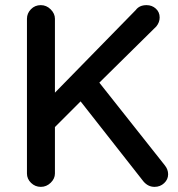

<svg xmlns="http://www.w3.org/2000/svg" viewBox="-20 -715 694 748"><path d="M85 -39V-642Q85 -663 100.5 -679Q116 -695 139 -695Q161 -695 177.5 -678.5Q194 -662 194 -642V-354L509 -676Q523 -695 551 -695Q572 -695 587 -681.5Q602 -668 602 -647Q602 -628 589 -612L367 -393L622 -71Q635 -55 635 -36Q635 -16 619.5 -1.5Q604 13 582 13Q557 13 539 -8L294 -320L194 -220V-39Q194 -19 177.5 -3Q161 13 139 13Q117 13 101 -2.5Q85 -18 85 -39Z"/></svg>

Font: 寒蝉全圆体 Bold
Style: Regular
Weight: 700
Designer: Warren2060
      Designed by Motoya company      

      [Varela Round]
      Joe Prince(Latin component); Avraham Cornf
Foundry: ChillType
Version: Version 3.200